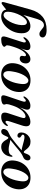

<svg xmlns="http://www.w3.org/2000/svg" viewBox="1145 -1909 774 3104"><g transform="rotate(90 1532.0 -357.0)"><path d="M287.5 -571 221.5 -346.5Q258 -403.5 306 -432.5Q354 -461.5 402.5 -461.5Q458.5 -461.5 489.5 -422.5Q520.5 -383.5 517.5 -312.5Q516 -248 492.2 -189.8Q468.5 -131.5 430 -86.5Q391.5 -41.5 344.2 -15.5Q297 10.5 247.5 10.5Q203 10.5 172.5 -9Q142 -28.5 135.5 -70L61 -11.5Q42.5 4.5 28.5 4.5Q17 4.5 13.8 -6.5Q10.5 -17.5 18 -44.5L135.5 -467Q170 -590.5 250.2 -657Q330.5 -723.5 466 -723.5Q525.5 -723.5 555.5 -705.2Q585.5 -687 585.5 -658.5Q585.5 -637 570.5 -622Q555.5 -607 529.5 -607Q509 -607 491 -618Q473 -629 456.5 -643.5Q440 -658 423.5 -669.2Q407 -680.5 389.5 -680.5Q319 -680.5 287.5 -571ZM339 -405Q310.5 -403.5 281.2 -373.8Q252 -344 227.2 -298Q202.5 -252 186.8 -199.5Q171 -147 169.5 -99.5Q168.5 -63 183.8 -45.2Q199 -27.5 222 -27.5Q248.5 -27.5 276.2 -54.5Q304 -81.5 328.5 -125.2Q353 -169 368.5 -220.2Q384 -271.5 386 -321Q388.5 -367.5 374.8 -387Q361 -406.5 339 -405Z M585.5 -349.5Q576 -354 586 -373Q609.5 -413.5 648.8 -437.5Q688 -461.5 732.5 -461.5Q790 -461.5 790 -411.5Q790 -390 781.5 -363.8Q773 -337.5 762 -307.5Q798 -381.5 844.2 -421.5Q890.5 -461.5 935 -461.5Q971.5 -461.5 989.5 -438Q1007.5 -414.5 1005 -378.5Q1002 -336 979.2 -312.5Q956.5 -289 926.5 -289Q904.5 -289 893.5 -299Q882.5 -309 882.5 -325Q882.5 -336 885.5 -346.5Q888.5 -357 888.5 -367.5Q888.5 -390 870 -390Q843 -390 805.5 -338.8Q768 -287.5 735 -182Q724 -148 718.2 -125.5Q712.5 -103 712.5 -86.5Q712.5 -73.5 718.5 -66.5Q724.5 -59.5 730.2 -54Q736 -48.5 736 -39Q736 -21.5 703.2 -5.5Q670.5 10.5 615.5 10.5Q579 10.5 571.5 -11.8Q564 -34 578 -76L656 -318Q669 -357.5 666 -372.5Q663 -387.5 650.5 -387.5Q641.5 -387.5 631 -381Q620.5 -374.5 603.5 -356.5Q592.5 -346.5 585.5 -349.5Z M1283.5 -463Q1347 -462 1391.2 -434Q1435.5 -406 1455.2 -355.2Q1475 -304.5 1464 -235Q1452.5 -163.5 1414.2 -107.8Q1376 -52 1317.2 -20.2Q1258.5 11.5 1185 10.5Q1123.5 10 1079 -17.2Q1034.5 -44.5 1014.2 -95Q994 -145.5 1005 -215.5Q1017 -290 1055.8 -346.2Q1094.5 -402.5 1153.2 -433.5Q1212 -464.5 1283.5 -463ZM1184.5 -24Q1207.5 -22.5 1230.5 -42.8Q1253.5 -63 1273.5 -98.5Q1293.5 -134 1308.8 -179Q1324 -224 1331.5 -272.5Q1346 -350.5 1332.5 -387.8Q1319 -425 1286 -428.5Q1262.5 -430.5 1239.5 -410.5Q1216.5 -390.5 1196 -355Q1175.5 -319.5 1160 -273.8Q1144.5 -228 1137 -178Q1122.5 -99 1136.8 -62.8Q1151 -26.5 1184.5 -24Z M1543.5 -349.5Q1533.5 -354 1544 -373Q1568 -413.5 1607.2 -437.5Q1646.5 -461.5 1692 -461.5Q1753.5 -461.5 1753.5 -411Q1753.5 -389.5 1742.2 -358.8Q1731 -328 1717.5 -293Q1753.5 -356 1794.2 -392.8Q1835 -429.5 1875 -445.5Q1915 -461.5 1948 -461.5Q2005.5 -461.5 2017.2 -424.2Q2029 -387 2008 -324L1944 -129Q1930.5 -88.5 1934.2 -73.8Q1938 -59 1950 -59Q1959 -59 1969.2 -65.5Q1979.5 -72 1994.5 -89Q2005.5 -99.5 2012.5 -96.5Q2022.5 -92 2012 -71.5Q1992 -34.5 1954.8 -12Q1917.5 10.5 1868 10.5Q1817.5 10.5 1805.2 -19.2Q1793 -49 1812 -105.5L1876.5 -301.5Q1892 -347 1887.2 -365Q1882.5 -383 1859.5 -383Q1837.5 -383 1807 -361.8Q1776.5 -340.5 1745 -296Q1713.5 -251.5 1689.5 -182.5Q1674.5 -140 1668.5 -115.8Q1662.5 -91.5 1662.5 -78Q1662.5 -66 1666.8 -57.5Q1671 -49 1671 -37.5Q1671 -16 1642.8 -2.8Q1614.5 10.5 1565 10.5Q1530 10.5 1523 -9.8Q1516 -30 1530 -71L1613.5 -318Q1627 -357.5 1624 -372.5Q1621 -387.5 1608.5 -387.5Q1599.5 -387.5 1589 -381Q1578.5 -374.5 1561.5 -356.5Q1550.5 -346.5 1543.5 -349.5Z M2514.5 -153.5Q2503.5 -72 2458.2 -30.8Q2413 10.5 2354 10.5Q2316.5 10.5 2293 -6.8Q2269.5 -24 2255 -46.5Q2240.5 -69 2230.5 -86.5Q2220.5 -104 2209.5 -104.5Q2199 -105.5 2190.8 -88.2Q2182.5 -71 2172.5 -48Q2162.5 -25 2147 -7.2Q2131.5 10.5 2106.5 10.5Q2087.5 10.5 2076.2 -0.2Q2065 -11 2065 -30Q2065 -55 2082.8 -78.2Q2100.5 -101.5 2139.5 -116Q2171.5 -128.5 2212.5 -157.8Q2253.5 -187 2305 -230.5Q2339 -259.5 2366.2 -282.2Q2393.5 -305 2410 -319.5Q2380.5 -323 2339.8 -334.2Q2299 -345.5 2260.2 -355.5Q2221.5 -365.5 2198 -365.5Q2177 -365.5 2167 -358Q2157 -350.5 2157 -339Q2157 -324 2184.5 -310.5Q2205.5 -300 2205.5 -282Q2205.5 -268.5 2196 -260Q2186.5 -251.5 2172 -251.5Q2150 -251.5 2135.8 -267.8Q2121.5 -284 2121.5 -314Q2121.5 -351.5 2140 -385.5Q2158.5 -419.5 2192 -441.2Q2225.5 -463 2270.5 -463Q2311.5 -463 2338.8 -446.8Q2366 -430.5 2384 -409Q2402 -387.5 2414.8 -371Q2427.5 -354.5 2439.5 -354.5Q2449.5 -354.5 2456.2 -371Q2463 -387.5 2471.2 -408.8Q2479.5 -430 2493.5 -446.2Q2507.5 -462.5 2531 -462.5Q2552 -462.5 2562.5 -450Q2573 -437.5 2573 -418Q2573 -363 2508 -339.5Q2483.5 -330.5 2447 -304.2Q2410.5 -278 2354.5 -229Q2316 -197.5 2287.5 -174.2Q2259 -151 2241 -136.5Q2271.5 -133 2314.5 -121.5Q2357.5 -110 2394.5 -110Q2430 -110 2454.5 -120Q2479 -130 2492 -159.5Q2499 -172.5 2506.5 -172Q2515.5 -171.5 2514.5 -153.5Z M2856.5 -463Q2920 -462 2964.2 -434Q3008.5 -406 3028.2 -355.2Q3048 -304.5 3037 -235Q3025.5 -163.5 2987.2 -107.8Q2949 -52 2890.2 -20.2Q2831.5 11.5 2758 10.5Q2696.5 10 2652 -17.2Q2607.5 -44.5 2587.2 -95Q2567 -145.5 2578 -215.5Q2590 -290 2628.8 -346.2Q2667.5 -402.5 2726.2 -433.5Q2785 -464.5 2856.5 -463ZM2757.5 -24Q2780.5 -22.5 2803.5 -42.8Q2826.5 -63 2846.5 -98.5Q2866.5 -134 2881.8 -179Q2897 -224 2904.5 -272.5Q2919 -350.5 2905.5 -387.8Q2892 -425 2859 -428.5Q2835.5 -430.5 2812.5 -410.5Q2789.5 -390.5 2769 -355Q2748.5 -319.5 2733 -273.8Q2717.5 -228 2710 -178Q2695.5 -99 2709.8 -62.8Q2724 -26.5 2757.5 -24Z"/></g></svg>

Font: Fraunces 72pt SemiBold
Style: Italic
Weight: 600
Italic angle: -16°
Version: Version 1.000;[b76b70a41]